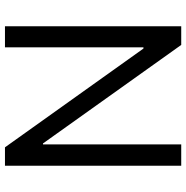

<svg xmlns="http://www.w3.org/2000/svg" viewBox="-8 -760 768 793"><g transform="rotate(90 376.5 -364.0)"><path d="M665 -728H577V-157H573L166 -728H89V0H176V-572H181L589 0H665Z"/></g></svg>

Font: Wafeq
Style: Regular
Weight: 400
Designer: Rasmus Andersson & Azza Alameddine
Foundry: Google & TypeTogether
Version: Version 3.000;FEAKit 1.0